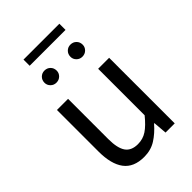

<svg xmlns="http://www.w3.org/2000/svg" viewBox="-259 -1001 1124 1124"><g transform="rotate(-45 303.5 -438.5)"><path d="M251 13Q165 13 124.5 -41Q84 -95 84 -199V-543H176V-210Q176 -135 200 -100.5Q224 -66 278 -66Q320 -66 353 -88Q386 -110 425 -158V-543H516V0H440L433 -85H430Q392 -41 349.5 -14Q307 13 251 13ZM195 -658Q174 -658 159.5 -672.5Q145 -687 145 -707Q145 -729 159.5 -743.5Q174 -758 195 -758Q217 -758 231.5 -743.5Q246 -729 246 -707Q246 -687 231.5 -672.5Q217 -658 195 -658ZM154 -839V-890H451V-839ZM410 -658Q389 -658 374.5 -672.5Q360 -687 360 -707Q360 -729 374.5 -743.5Q389 -758 410 -758Q432 -758 446.5 -743.5Q461 -729 461 -707Q461 -687 446.5 -672.5Q432 -658 410 -658Z"/></g></svg>

Font: Noto Sans TC
Style: Regular
Weight: 400
Designer: Ryoko NISHIZUKA  (kana, bopomofo & ideographs); Paul D. Hunt (Latin, Greek & Cyrillic); Sandoll Communications , Soo-you
Foundry: Adobe
Version: Version 2.004-H2;hotconv 1.0.118;makeotfexe 2.5.65603